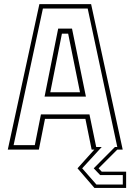

<svg xmlns="http://www.w3.org/2000/svg" viewBox="-20 -720 637 924"><path d="M434.5 184.5 353 90 434 0H421L391 -148H196.5L167 0H17.5L169.5 -700H418.5L570.5 0H544.5L454.5 90L469.5 106H587V184.5ZM444 168H571V122.5H462L431 90L533 -12.5H544.5L402 -679H186.5L45.5 -21.5H147.5L177 -169.5H410.5L443 -12.5H469.5L375.5 90ZM194.5 -255 260 -582.5H326.5L393.5 -255ZM222 -276H365L308 -558H278Z"/></svg>

Font: Tourney Expanded ExtraLight
Style: Regular
Weight: 200
Width: 7
Designer: Tyler Finck
Foundry: Etcetera Type Co
Version: Version 1.010; ttfautohint (v1.8.3)